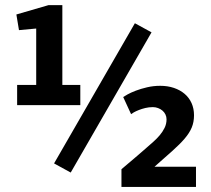

<svg xmlns="http://www.w3.org/2000/svg" viewBox="-20 -741 838 761"><path d="M47.9 -404.3H123.5V-627.9L55.2 -621.6L44.9 -683.6L172.4 -720.7H227.1V-404.3H298.3V-324.2H47.9ZM260.3 -57.1 194.3 -93.3 514.6 -648.9 580.6 -612.8ZM585.9 -316.4Q570.3 -316.4 556.2 -313Q542 -309.6 530.3 -304.9Q518.6 -300.3 510.5 -295.7Q502.4 -291 499.5 -288.6L468.3 -356.4Q472.2 -359.4 485.4 -366.7Q498.5 -374 518.3 -381.6Q538.1 -389.2 563 -395Q587.9 -400.9 615.2 -400.9Q644.5 -400.9 669.2 -392.6Q693.8 -384.3 711.7 -369.1Q729.5 -354 739.3 -332.3Q749 -310.5 749 -284.2Q749 -257.3 740 -235.6Q731 -213.9 711.7 -191.4Q692.4 -168.9 662.8 -142.6Q633.3 -116.2 592.3 -80.1H756.8V0H461.4V-70.3Q489.3 -93.8 516.1 -116.7Q543 -139.6 564 -158.2Q574.7 -167.5 587.9 -179.2Q601.1 -190.9 612.8 -204.6Q624.5 -218.3 632.3 -234.1Q640.1 -250 640.1 -268.1Q640.1 -278.3 635.7 -287.4Q631.3 -296.4 623.8 -302.7Q616.2 -309.1 606.4 -312.7Q596.7 -316.4 585.9 -316.4Z"/></svg>

Font: Ufes Sans
Style: Bold
Weight: 700
Designer: Ricardo Esteves & Filipe Motta
Foundry: ProDesignUfes - Ricardo Esteves, Filipe Motta (This is a derivative work, based on Roboto family, by Christian Robertson
Version: Version 2.0